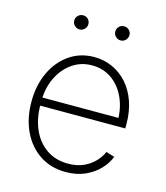

<svg xmlns="http://www.w3.org/2000/svg" viewBox="-110 -808 783 904"><g transform="rotate(15 281.5 -356.0)"><path d="M293.9 11.2Q221.2 11.2 167 -24.9Q112.8 -61 83 -124Q53.2 -187 53.2 -267.6Q53.2 -348.1 83 -411.4Q112.8 -474.6 165.3 -510.7Q217.8 -546.9 285.6 -546.9Q333 -546.9 374.3 -528.3Q415.5 -509.8 446.8 -474.9Q478 -439.9 495.4 -390.6Q512.7 -341.3 512.7 -279.3V-259.8H80.1V-299.3H488.8L469.2 -284.7Q469.2 -347.7 446 -397.9Q422.9 -448.2 381.6 -477.3Q340.3 -506.3 285.6 -506.3Q231.4 -506.3 189 -476.6Q146.5 -446.8 122.1 -396Q97.7 -345.2 97.7 -281.7V-264.6Q97.7 -197.3 121.3 -144Q145 -90.8 189.2 -60.3Q233.4 -29.8 294.4 -29.8Q338.4 -29.8 370.6 -44.7Q402.8 -59.6 424.3 -82.8Q445.8 -106 455.6 -129.9L497.1 -117.2Q484.9 -85 457.5 -55.7Q430.2 -26.4 388.9 -7.6Q347.7 11.2 293.9 11.2ZM383.8 -654.3Q369.1 -654.3 359.1 -664.6Q349.1 -674.8 349.1 -689Q349.1 -703.1 359.1 -713.1Q369.1 -723.1 383.8 -723.1Q397.9 -723.1 408 -713.1Q418 -703.1 418 -689Q418 -674.8 408 -664.6Q397.9 -654.3 383.8 -654.3ZM183.6 -654.3Q169.4 -654.3 159.2 -664.6Q148.9 -674.8 148.9 -689Q148.9 -703.1 159.2 -713.1Q169.4 -723.1 183.6 -723.1Q198.2 -723.1 208 -713.1Q217.8 -703.1 217.8 -689Q217.8 -674.8 207.8 -664.6Q197.8 -654.3 183.6 -654.3Z"/></g></svg>

Font: Inter 18pt ExtraLight
Style: Regular
Weight: 250
Designer: Rasmus Andersson
Foundry: rsms
Version: Version 4.001;git-66647c0bb